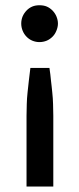

<svg xmlns="http://www.w3.org/2000/svg" viewBox="-20 -538 301 728"><path d="M182.1 169.4H80.6V-99.1Q80.6 -114.3 81.5 -143.6Q82 -164.6 84.5 -187.5Q87.4 -216.8 89.4 -232.4Q90.3 -241.2 92.5 -258.3Q94.7 -275.4 95.2 -280.3H167.5Q171.4 -254.4 173.3 -232.4Q174.3 -224.1 176 -209Q177.7 -193.8 178.2 -187.5Q180.7 -164.6 181.2 -143.6Q182.1 -114.3 182.1 -99.1ZM65.9 -476.1Q71.3 -488.3 80.6 -498Q89.8 -507.8 102.5 -513.2Q114.3 -518.1 129.4 -518.1Q145.5 -518.1 157.2 -513.2Q168.9 -508.3 179.2 -498Q188.5 -488.3 193.8 -476.1Q199.7 -461.9 199.7 -448.7Q199.7 -435.5 193.8 -421.4Q188.5 -408.2 179.2 -398.9Q168.9 -388.7 157.2 -383.8Q144 -378.4 129.4 -378.4Q115.7 -378.4 102.5 -383.8Q89.8 -389.2 80.6 -398.9Q71.3 -408.2 65.9 -421.4Q60.5 -434.6 60.5 -448.7Q60.5 -462.9 65.9 -476.1Z"/></svg>

Font: Lato-SemiBold
Style: Regular
Weight: 500
Designer: Lukasz Dziedzic with Adam Twardoch and Botio Nikoltchev
Foundry: tyPoland Lukasz Dziedzic
Version: ""